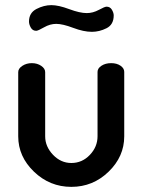

<svg xmlns="http://www.w3.org/2000/svg" viewBox="-20 -720 555 748"><path d="M51 -189V-439Q51 -453 67 -463.5Q83 -474 104 -474Q125 -474 140.5 -463.5Q156 -453 156 -439V-189Q156 -149 186.5 -117Q217 -85 258 -85Q300 -85 330 -116.5Q360 -148 360 -189V-440Q360 -454 375.5 -464Q391 -474 413 -474Q435 -474 449.5 -464Q464 -454 464 -440V-189Q464 -110 403 -51Q342 8 258 8Q174 8 112.5 -51Q51 -110 51 -189ZM199 -627Q175 -627 151.5 -613.5Q128 -600 121 -600Q107 -600 100 -612.5Q93 -625 93 -636Q93 -670 122 -685Q151 -700 180 -700Q208 -700 249.5 -684.5Q291 -669 318 -669Q342 -669 365 -681.5Q388 -694 395 -694Q409 -694 416 -682Q423 -670 423 -660Q423 -624 395 -610Q367 -596 338 -596Q306 -596 265 -611.5Q224 -627 199 -627Z"/></svg>

Font: Dosis
Style: SemiBold
Weight: 600
Designer: Edgar Tolentino, Pablo Impallari, Igino Marini
Foundry: Edgar Tolentino, Pablo Impallari, Igino Marini
Version: Version 1.007